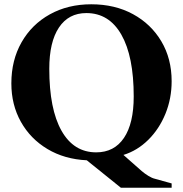

<svg xmlns="http://www.w3.org/2000/svg" viewBox="-20 -736 854 896"><path d="M544 140 385 12Q281 7 201.5 -40.5Q122 -88 77.5 -167.5Q33 -247 33 -347Q33 -455 80.5 -538.5Q128 -622 212.5 -669Q297 -716 406 -716Q516 -716 600.5 -670Q685 -624 733 -543Q781 -462 781 -357Q781 -276 752 -205Q723 -134 672 -83.5Q621 -33 556 -13L641 62Q655 74 672 84.5Q689 95 702 98L781 120V140ZM429 -25Q513 -25 558.5 -92.5Q604 -160 604 -286Q604 -473 546.5 -574Q489 -675 383 -675Q300 -675 255 -607.5Q210 -540 210 -415Q210 -227 267 -126Q324 -25 429 -25Z"/></svg>

Font: Wittgenstein Extrabold
Style: Regular
Weight: 800
Designer: Jörg Drees
Foundry: Jörg Drees
Version: Version 1.303; ttfautohint (v1.8.4.7-5d5b)